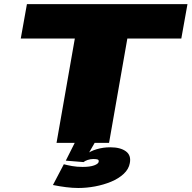

<svg xmlns="http://www.w3.org/2000/svg" viewBox="-20 -695 932 934"><path d="M255 0H510.5L599.5 -507.5H862L892 -675H111L81 -507.5H344ZM361 219.5Q401 219.5 442.5 211.8Q484 204 520.8 188.8Q557.5 173.5 582 150.5Q606.5 127.5 611.5 98.5Q619 60.5 592.2 41Q565.5 21.5 516.5 21.5Q481.5 21.5 450 31Q418.5 40.5 400.5 55.5L386.5 93.5Q392.5 88 406.2 83.2Q420 78.5 433.5 78.5Q449.5 78.5 455.5 81Q461.5 83.5 460 92Q458.5 102 438 109.5Q417.5 117 382 117Q354.5 117 330.8 112.8Q307 108.5 290.5 104L237.5 205Q269.5 211.5 301.2 215.5Q333 219.5 361 219.5ZM386.5 93.5 440.5 0H343.5L300 86.5Z"/></svg>

Font: Anybody Expanded Black
Style: Italic
Weight: 900
Width: 7
Italic angle: -10°
Version: Version 1.113;gftools[0.9.25]